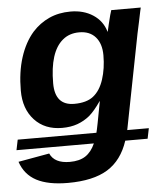

<svg xmlns="http://www.w3.org/2000/svg" viewBox="-54 -585 718 839"><g transform="rotate(-5 305.0 -165.5)"><path d="M475.6 45.4Q448.2 129.4 384.8 168.5Q321.3 207.5 210.4 207.5Q124 207.5 73 180.7Q22 153.8 2.9 96.7L139.6 72.3Q159.2 116.7 226.6 116.7Q269 116.7 295.4 99.4Q321.8 82 337.9 45.4H-1.5L7.8 0H353Q357.4 -13.7 379.9 -136.2H378.9Q350.6 -95.2 327.1 -75.2Q303.2 -55.7 273.7 -44.9Q244.1 -34.2 206.1 -34.2Q130.4 -34.2 85.2 -83Q40 -131.8 40 -211.9Q40 -293 60.5 -357.2Q81.1 -421.4 118.7 -464.4Q150.4 -499.5 192.4 -518.6Q234.4 -537.6 286.1 -537.6Q343.8 -537.6 385 -510.5Q426.3 -483.4 439.9 -436H440.9Q443.4 -446.8 448.2 -467.8Q453.1 -488.8 458 -507.1Q462.9 -525.4 464.4 -528.3H593.8L590.3 -513.2Q585.4 -489.3 580.3 -465.1Q575.2 -440.9 569.8 -416.5L488.3 0H583L573.7 45.4ZM183.6 -231.4Q183.6 -134.3 268.1 -134.3Q321.8 -134.3 351.6 -157.7Q381.8 -181.2 397.5 -229Q413.1 -276.9 413.1 -335Q413.1 -385.7 387.7 -414.8Q362.3 -443.8 316.4 -443.8Q272.5 -443.8 243.2 -418.9Q183.6 -369.1 183.6 -231.4Z"/></g></svg>

Font: Arimo
Style: Bold Italic
Weight: 700
Italic angle: -12°
Designer: Steve Matteson
Foundry: Monotype Imaging Inc.
Version: Version 1.33